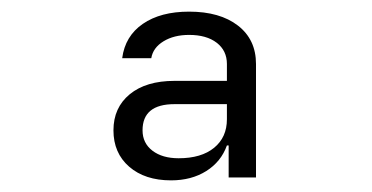

<svg xmlns="http://www.w3.org/2000/svg" viewBox="-20 -760 640 330"><path d="M274 -450Q229 -450 202 -473.5Q175 -497 175 -536Q175 -575 203 -598Q231 -621 280 -621H370V-650Q370 -673 352.5 -686.5Q335 -700 305 -700Q279 -700 261 -689Q243 -678 240 -660H190Q195 -698 225.5 -719Q256 -740 305 -740Q358 -740 389 -716Q420 -692 420 -650V-455H373V-510H370Q360 -482 334.5 -466Q309 -450 274 -450ZM287 -488Q326 -488 348 -506Q370 -524 370 -555V-581H280Q225 -581 225 -536Q225 -514 242 -501Q259 -488 287 -488Z"/></svg>

Font: JetBrainsMono Nerd Font Mono
Style: Regular
Weight: 400
Monospace: yes
Designer: Philipp Nurullin, Konstantin Bulenkov
Foundry: JetBrains
Version: Version 2.304; ttfautohint (v1.8.4.7-5d5b);Nerd Fonts 2.3.0